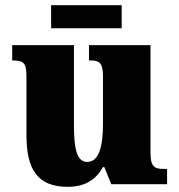

<svg xmlns="http://www.w3.org/2000/svg" viewBox="-20 -710 689 740"><path d="M177 -601H449V-690H177ZM241 10C308 10 350 -18 377 -66H382L409 0H624V-59H612C580 -59 560 -63 560 -120V-536H323V-477H327C359 -477 377 -472 377 -417V-233C377 -142 360 -86 316 -86C275 -86 265 -139 265 -230V-536H27V-477H30C78 -477 82 -462 82 -405V-189C82 -55 126 10 241 10Z"/></svg>

Font: Noto Serif Georgian SemiCondensed Black
Style: Regular
Weight: 900
Width: 4
Designer: Monotype Design Team, Akaki Razmadze
Foundry: Google LLC
Version: Version 2.003